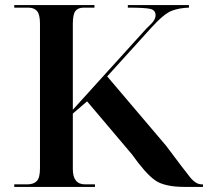

<svg xmlns="http://www.w3.org/2000/svg" viewBox="-20 -734 817 754"><path d="M36 0H353V-10H314Q266 -10 266 -70V-288L322 -336L498 -128Q552 -52 589 -26Q626 0 705 0H777V-10H772Q749 -10 726 -38.5Q703 -67 632 -162L401 -434L574 -625Q624 -680 654 -691.5Q684 -703 722 -704V-714H482V-704Q550 -704 570.5 -699Q591 -694 591 -674Q591 -664 584 -653Q577 -642 555 -622L266 -303V-641Q266 -677 276 -690.5Q286 -704 309 -704H351V-714H36V-704H91Q114 -704 125.5 -690.5Q137 -677 137 -641V-73Q137 -36 124.5 -23Q112 -10 87 -10H36Z"/></svg>

Font: Noto Serif Display Semi
Style: Regular
Weight: 600
Designer: Monotype Design Team
Foundry: Monotype Imaging Inc.
Version: Version 1.900